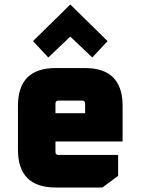

<svg xmlns="http://www.w3.org/2000/svg" viewBox="-20 -835 626 855"><path d="M60 -168V-364Q60 -532 228 -532H358Q526 -532 526 -364V-205H227V-158Q227 -145 240 -145H506V-52L436 0H228Q60 0 60 -168ZM227 -331H359V-374Q359 -387 346 -387H240Q227 -387 227 -374ZM127 -652 293 -815 459 -652 391 -579 293 -672 195 -579Z"/></svg>

Font: Oxanium ExtraLight ExtraBold
Style: Regular
Weight: 800
Version: Version 2.000